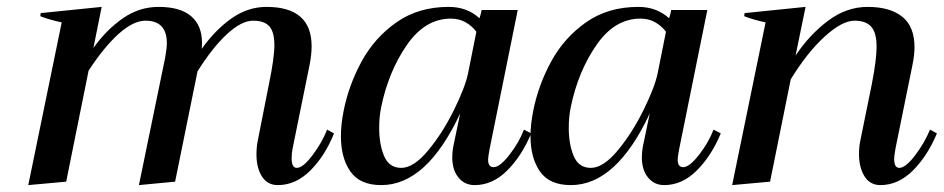

<svg xmlns="http://www.w3.org/2000/svg" viewBox="-20 -527 2738 557"><path d="M949 -140Q923 -75 880.5 -32.5Q838 10 786 10Q756 10 740 -15Q724 -40 724 -79Q724 -101 728 -120L760 -282Q776 -359 776 -396Q776 -434 761.5 -450.5Q747 -467 714 -467Q681 -467 639 -428.5Q597 -390 553 -320L488 0L383 10L459 -359Q464 -386 464 -402Q464 -467 402 -467Q367 -467 324.5 -429Q282 -391 237 -322L172 0L62 10L159 -462Q122 -470 97 -480L98 -489L275 -507L251 -388Q289 -441 336.5 -474Q384 -507 440 -507Q503 -507 534.5 -480Q566 -453 566 -403Q566 -391 565 -385Q604 -440 651.5 -473.5Q699 -507 753 -507Q884 -507 884 -393Q884 -368 878 -338L829 -97Q826 -82 826 -68Q826 -40 841 -40Q859 -40 886.5 -76.5Q914 -113 929 -151Z M969 -132Q969 -166 977 -206Q992 -281 1029.5 -349.5Q1067 -418 1130.5 -462.5Q1194 -507 1282 -507Q1335 -507 1371 -474Q1372 -478 1374 -484Q1376 -490 1377 -498H1482L1400 -93Q1396 -71 1396 -64Q1396 -42 1412 -42Q1430 -42 1458 -78Q1486 -114 1500 -151L1521 -140Q1494 -75 1451.5 -32.5Q1409 10 1357 10Q1328 10 1310 -12Q1292 -34 1292 -71Q1292 -86 1295 -102L1315 -198Q1218 10 1086 10Q1024 10 996.5 -29.5Q969 -69 969 -132ZM1338 -315 1362 -435Q1349 -452 1330.5 -462.5Q1312 -473 1288 -473Q1213 -473 1160 -396Q1107 -319 1086 -217Q1080 -189 1080 -156Q1080 -108 1094.5 -74Q1109 -40 1144 -40Q1180 -40 1222 -90.5Q1264 -141 1297 -208Q1330 -275 1338 -315Z M1519 -132Q1519 -166 1527 -206Q1542 -281 1579.5 -349.5Q1617 -418 1680.5 -462.5Q1744 -507 1832 -507Q1885 -507 1921 -474Q1922 -478 1924 -484Q1926 -490 1927 -498H2032L1950 -93Q1946 -71 1946 -64Q1946 -42 1962 -42Q1980 -42 2008 -78Q2036 -114 2050 -151L2071 -140Q2044 -75 2001.5 -32.5Q1959 10 1907 10Q1878 10 1860 -12Q1842 -34 1842 -71Q1842 -86 1845 -102L1865 -198Q1768 10 1636 10Q1574 10 1546.5 -29.5Q1519 -69 1519 -132ZM1888 -315 1912 -435Q1899 -452 1880.5 -462.5Q1862 -473 1838 -473Q1763 -473 1710 -396Q1657 -319 1636 -217Q1630 -189 1630 -156Q1630 -108 1644.5 -74Q1659 -40 1694 -40Q1730 -40 1772 -90.5Q1814 -141 1847 -208Q1880 -275 1888 -315Z M2698 -140Q2671 -75 2628.5 -32.5Q2586 10 2534 10Q2504 10 2488 -15.5Q2472 -41 2472 -80Q2472 -101 2476 -120L2509 -282Q2523 -354 2523 -391Q2523 -432 2507.5 -449.5Q2492 -467 2459 -467Q2423 -467 2372.5 -421Q2322 -375 2274 -297L2214 0L2104 10L2201 -462Q2164 -470 2139 -480L2140 -489L2317 -507L2288 -366Q2329 -427 2382.5 -467Q2436 -507 2497 -507Q2562 -507 2597.5 -478.5Q2633 -450 2633 -390Q2633 -367 2627 -338L2578 -97Q2574 -75 2574 -66Q2574 -40 2589 -40Q2607 -40 2634.5 -76Q2662 -112 2678 -151Z"/></svg>

Font: Trirong Medium
Style: Italic
Weight: 500
Italic angle: -12°
Designer: Katatrad Team
Foundry: CadsonDemak
Version: Version 1.001